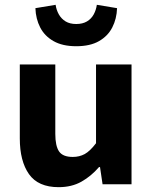

<svg xmlns="http://www.w3.org/2000/svg" viewBox="-20 -763 640 795"><path d="M222.8 12Q138.1 12 100 -42Q62 -96 62 -189.9V-496.1H209V-208.7Q209 -159.1 224.4 -136.2Q239.9 -113.2 281.3 -113.2Q308.9 -113.2 330.9 -125.2Q352.8 -137.3 377.6 -169.9V-496.1H524.6V0H404.7L394.1 -71.3H390.1Q357.5 -33.5 317.2 -10.8Q276.9 12 222.8 12ZM295.6 -571.6Q238.9 -571.6 201.8 -592.7Q164.7 -613.7 146.4 -649.4Q128.1 -685 126.6 -729.2L210.3 -743.1Q213.4 -721.5 223.7 -703.3Q234 -685.1 251.7 -674.3Q269.4 -663.6 295.6 -663.6Q322.1 -663.6 340.1 -674.3Q358.1 -685.1 368 -703.3Q377.9 -721.5 381 -743.1L464.7 -729.2Q463.2 -685 444.9 -649.4Q426.6 -613.7 389.9 -592.7Q353.2 -571.6 295.6 -571.6Z"/></svg>

Font: Source Code Pro ExtraLight
Style: Regular
Weight: 200
Monospace: yes
Designer: Paul D. Hunt, Teo Tuominen
Foundry: Adobe
Version: Version 1.026;hotconv 1.1.0;makeotfexe 2.6.0